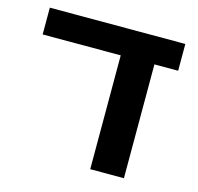

<svg xmlns="http://www.w3.org/2000/svg" viewBox="-92 -701 821 798"><g transform="rotate(15 318.5 -301.5)"><path d="M609.9 -604V-488.8H507.8V1H362.8V-488.8H26.9V-604Z"/></g></svg>

Font: LT Superior
Style: Bold
Weight: 400
Designer: Daniel Lyons
Foundry: LyonsType
Version: Version 1.000